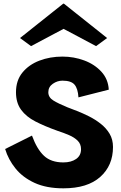

<svg xmlns="http://www.w3.org/2000/svg" viewBox="-20 -1017 660 1045"><path d="M325 8Q233 8 168.5 -21.5Q104 -51 64.5 -100Q25 -149 8 -206L154 -279Q181 -205 219.5 -169Q258 -133 325 -133Q367 -133 394 -151.5Q421 -170 421 -205Q421 -233 403 -251Q385 -269 356 -281.5Q327 -294 293 -305Q223 -330 172.5 -356Q122 -382 94.5 -420Q67 -458 67 -515Q67 -579 102 -622Q137 -665 194.5 -687Q252 -709 320 -709Q382 -709 438.5 -688Q495 -667 532 -626.5Q569 -586 572 -529L407 -487Q404 -535 385.5 -556.5Q367 -578 320 -578Q292 -578 267.5 -561Q243 -544 243 -515Q243 -487 270.5 -470Q298 -453 347 -433Q368 -425 399 -413Q430 -401 464 -384Q498 -367 528 -343.5Q558 -320 576.5 -289Q595 -258 595 -217Q595 -116 525.5 -54Q456 8 325 8ZM149 -766 89 -810 324 -997H328L563 -810L503 -766L326 -860Z"/></svg>

Font: Panamera Black
Style: Regular
Weight: 900
Designer: Bastien Sozeau
Foundry: NBR — Bastien Sozeau
Version: Version 3.002; ttfautohint (v1.8.4.7-5d5b);gftools[0.9.33]